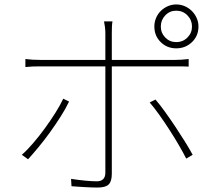

<svg xmlns="http://www.w3.org/2000/svg" viewBox="-20 -815 996 862"><path d="M94 -550Q113 -548 126.5 -547Q140 -546 163 -546H453V-666Q453 -680 451 -695Q449 -710 447 -719H485Q483 -709 482.5 -694.5Q482 -680 482 -666V-546H765Q779 -546 794.5 -547Q810 -548 827 -550V-516Q811 -517 796 -517Q781 -517 766 -517H482V-35Q482 -1 468 13Q454 27 418 27Q407 27 391.5 26.5Q376 26 359.5 25Q343 24 327.5 23Q312 22 301 21L299 -12Q331 -7 362.5 -4Q394 -1 414 -1Q453 -1 453 -40V-517H164Q142 -517 127 -516.5Q112 -516 94 -514ZM673 -696Q673 -716 680.5 -734Q688 -752 701.5 -765.5Q715 -779 733 -787Q751 -795 771 -795Q792 -795 810 -787Q828 -779 841.5 -765.5Q855 -752 863 -734Q871 -716 871 -696Q871 -654 842 -626Q813 -598 771 -598Q730 -598 701.5 -626Q673 -654 673 -696ZM702 -696Q702 -667 722 -646.5Q742 -626 771 -626Q801 -626 821.5 -646.5Q842 -667 842 -696Q842 -725 821.5 -746Q801 -767 771 -767Q742 -767 722 -746Q702 -725 702 -696ZM78 -120Q102 -141 129 -172.5Q156 -204 181.5 -239Q207 -274 229 -309Q251 -344 264 -372L290 -359Q276 -329 253.5 -293.5Q231 -258 205.5 -222.5Q180 -187 153.5 -155Q127 -123 106 -100ZM816 -103Q803 -129 783.5 -162.5Q764 -196 741.5 -231Q719 -266 695.5 -299Q672 -332 652 -355L678 -368Q698 -345 721 -313Q744 -281 767 -246.5Q790 -212 810.5 -179Q831 -146 845 -120Z"/></svg>

Font: Kinto Sans Thin
Style: Regular
Weight: 100
Designer: Authors: Ryoko NISHIZUKA  (kana & ideographs); Paul D. Hunt (Latin, Greek & Cyrillic); Wenlong ZHANG  (bopomofo); Sandol
Foundry: Adobe Systems Incorporated, ookami Inc.
Version: Version 0.001